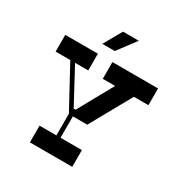

<svg xmlns="http://www.w3.org/2000/svg" viewBox="-202 -1056 1160 1213"><g transform="rotate(30 378.5 -450.0)"><path d="M461 -900H346L271 -768H362ZM444 -278 611 -578H717V-700H384V-578H474L333 -323H319L182 -578H278V-700H40V-578H147L309 -280V-122H186V0H495V-122H339V-278Z"/></g></svg>

Font: Space Cowgirl Medium
Style: Regular
Weight: 600
Designer: Valery Marier
Foundry: Valery Marier
Version: Version 1.000;hotconv 1.0.109;makeotfexe 2.5.65596